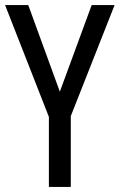

<svg xmlns="http://www.w3.org/2000/svg" viewBox="-20 -734 470 754"><path d="M215 -374 340 -714H430L258 -278V0H172V-275L0 -714H91Z"/></svg>

Font: Noto Sans Display Condensed
Style: Regular
Weight: 400
Width: 3
Designer: Monotype Design Team
Foundry: Monotype Imaging Inc.
Version: Version 2.003